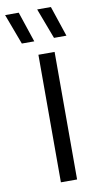

<svg xmlns="http://www.w3.org/2000/svg" viewBox="-137 -841 449 882"><g transform="rotate(-10 88.0 -400.5)"><path d="M73 0V-595H148.5V0ZM157 -659 103.5 -801H167.5L215 -659ZM7 -659 -46 -801H17.5L65 -659Z"/></g></svg>

Font: Encode Sans SC Condensed
Style: Regular
Weight: 400
Width: 3
Designer: Multiple Designers
Foundry: Impallari Type
Version: Version 3.002